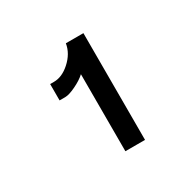

<svg xmlns="http://www.w3.org/2000/svg" viewBox="-90 -767 555 546"><g transform="rotate(-30 187.5 -493.5)"><path d="M177.7 -318.4H242.2V-668.9H184.6Q179.7 -637.7 152.3 -613.3Q127 -590.8 100.6 -590.8H87.9V-537.1H106.4Q119.1 -537.1 141.6 -547.9Q164.1 -558.6 177.7 -571.3Z"/></g></svg>

Font: Dotum
Style: Regular
Weight: 400
Version: Version 2.21